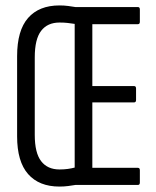

<svg xmlns="http://www.w3.org/2000/svg" viewBox="-20 -681 576 707"><path d="M199 6Q124 6 83.5 -40Q43 -86 43 -179V-474Q43 -569 83.5 -615Q124 -661 199 -661Q216 -661 231 -659Q246 -657 258 -655H488Q495 -655 495 -646V-601Q495 -592 488 -592H320V-364H474Q481 -364 481 -355V-313Q481 -304 474 -304H320V-63H488Q495 -63 495 -54V-9Q495 0 488 0H258Q246 2 231 4Q216 6 199 6ZM199 -57Q216 -57 230 -59Q244 -61 255 -64V-593Q242 -595 229 -596.5Q216 -598 199 -598Q155 -598 131.5 -567.5Q108 -537 108 -470V-184Q108 -118 131.5 -87.5Q155 -57 199 -57Z"/></svg>

Font: Sofia Sans Extra Condensed
Style: Regular
Weight: 400
Designer: Botio Nikoltchev, Ani Petrova
Foundry: lettersoup
Version: Version 4.101